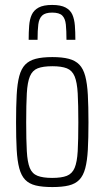

<svg xmlns="http://www.w3.org/2000/svg" viewBox="-20 -749 423 777"><path d="M192 8Q151 8 124.5 1.5Q98 -5 82 -21.5Q66 -38 58 -68Q50 -98 47.5 -143.5Q45 -189 45 -254Q45 -319 47.5 -365Q50 -411 58 -441Q66 -471 82 -487.5Q98 -504 124.5 -511Q151 -518 192 -518Q232 -518 258.5 -511Q285 -504 301 -487.5Q317 -471 325 -441Q333 -411 335.5 -365Q338 -319 338 -254Q338 -189 335.5 -143.5Q333 -98 325 -68Q317 -38 301 -21.5Q285 -5 258.5 1.5Q232 8 192 8ZM191 -29Q229 -29 250.5 -37.5Q272 -46 282 -69.5Q292 -93 294.5 -137.5Q297 -182 297 -254Q297 -326 294.5 -371Q292 -416 282 -440Q272 -464 250.5 -472.5Q229 -481 192 -481Q154 -481 132.5 -472.5Q111 -464 101 -440Q91 -416 88.5 -371Q86 -326 86 -254Q86 -182 88.5 -137.5Q91 -93 100.5 -69.5Q110 -46 132 -37.5Q154 -29 191 -29ZM191 -729Q226 -729 245.5 -718.5Q265 -708 273 -689.5Q281 -671 283 -645.5Q285 -620 285 -588H249Q249 -625 246.5 -649.5Q244 -674 232 -686Q220 -698 191 -698Q163 -698 150.5 -686Q138 -674 135 -650Q132 -626 132 -588H96Q96 -619 98 -645Q100 -671 108.5 -689.5Q117 -708 136.5 -718.5Q156 -729 191 -729Z"/></svg>

Font: Saira ExtraCondensed ExtraLight
Style: Regular
Weight: 250
Width: 2
Designer: Hector Gatti with collaboration of the Omnibus-Type team
Foundry: Omnibus-Type
Version: Version 1.101